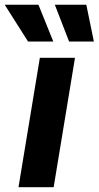

<svg xmlns="http://www.w3.org/2000/svg" viewBox="-62 -775 409 795"><path d="M14.6 0 103 -535.6H248.5L160.2 0ZM224.1 -603 165 -755.4H295.4L326.7 -603ZM54.2 -603 -42.5 -755.4H97.2L158.7 -603Z"/></svg>

Font: Inter 20pt
Style: Bold Italic
Weight: 700
Italic angle: -9.3988°
Version: Version 4.001;git-66647c0bb